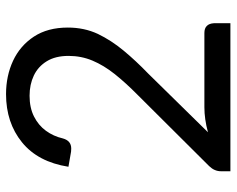

<svg xmlns="http://www.w3.org/2000/svg" viewBox="-92 -672 764 620"><g transform="rotate(-90 290.0 -362.0)"><path d="M525 0H47V-30.5Q47 -51.5 63.5 -68.5L293 -299Q332.5 -338 360.8 -373.5Q389 -409 404.2 -445.2Q419.5 -481.5 419.5 -522.5Q419.5 -565 402.2 -593Q385 -621 356 -634.8Q327 -648.5 291 -648.5Q252 -648.5 223.8 -634.2Q195.5 -620 177.8 -595.8Q160 -571.5 153 -541Q145.5 -514 120.5 -514L110.5 -514.5L61.5 -523Q77 -621.5 140.5 -673Q204 -724.5 296 -724.5Q355 -724.5 403.8 -701.8Q452.5 -679 481.8 -634.5Q511 -590 511 -525Q511 -472 490.5 -428Q469.5 -384.5 436.5 -344.8Q403.5 -305 362.5 -265.5L173 -72.5Q215.5 -84 253.5 -84H493.5Q523 -84 525 -53.5Z"/></g></svg>

Font: Verano Sans
Style: Regular
Weight: 400
Designer: Lukasz Dziedzic with Adam Twardoch and Botio Nikoltchev
Foundry: tyPoland Lukasz Dziedzic
Version: Version 3.001;December 28, 2019;FontCreator 12.0.0.2547 64-b